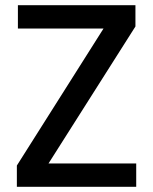

<svg xmlns="http://www.w3.org/2000/svg" viewBox="-20 -720 590 740"><path d="M45 0V-82L379 -610H49V-700H502V-618L167 -90H505V0Z"/></svg>

Font: DeepMind Sans Medium
Style: Regular
Weight: 500
Designer: Jonny Pinhorn / Modifications: Colophon Foundry
Foundry: Colophon Foundry
Version: Version 1.002; ttfautohint (v1.8.2)